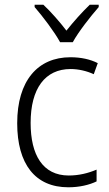

<svg xmlns="http://www.w3.org/2000/svg" viewBox="-20 -836 462 815"><path d="M235 -657H289C313 -701 364 -766 399 -806V-816H361C326 -782 293 -745 262 -706C233 -744 196 -786 164 -816H127V-806C161 -767 211 -701 235 -657ZM270 -41C317 -41 359 -51 390 -66V-116C355 -101 315 -91 272 -91C161 -91 110 -179 110 -314C110 -460 171 -543 280 -543C312 -543 348 -535 378 -521L395 -568C364 -584 324 -593 279 -593C140 -593 53 -493 53 -313C53 -140 129 -41 270 -41Z"/></svg>

Font: Noto Sans Tamil UI SemiCondensed Light
Style: Regular
Weight: 300
Width: 4
Designer: Jelle Bosma - Monotype Design Team
Foundry: Monotype Imaging Inc.
Version: Version 2.004